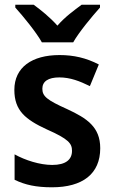

<svg xmlns="http://www.w3.org/2000/svg" viewBox="-20 -786 482 816"><path d="M158 -606H291C316 -650 371 -716 405 -754V-766H327C295 -742 257 -715 224 -677C192 -713 153 -744 123 -766H45V-754C80 -715 134 -649 158 -606ZM406 -156C406 -246 350 -283 266 -322C179 -361 160 -377 160 -409C160 -440 185 -457 232 -457C279 -457 319 -441 362 -420L400 -512C346 -540 293 -552 233 -552C116 -552 41 -500 41 -404C41 -316 88 -278 179 -236C272 -195 286 -176 286 -145C286 -108 260 -85 202 -85C149 -85 87 -105 42 -130V-22C87 0 134 10 201 10C331 10 406 -47 406 -156Z"/></svg>

Font: Noto Sans Gujarati UI SemiCondensed SemiBold
Style: Regular
Weight: 600
Width: 4
Designer: Jelle Bosma - Monotype Design Team, Universal Thirst
Foundry: Monotype Imaging Inc.
Version: Version 2.106